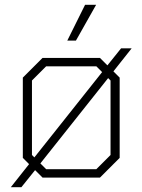

<svg xmlns="http://www.w3.org/2000/svg" viewBox="-20 -739 593 799"><path d="M452 -442 478 -416V-82L396 0H157L126 -31L69 40H25L101 -56L75 -82V-416L157 -498H396L427 -467L484 -538H528ZM123 -84 405 -439 381 -463H172L113 -404V-94ZM430 -414 148 -59 172 -35H381L440 -94V-404ZM334 -719H380L296 -570H260Z"/></svg>

Font: Chakra Petch ExtraLight
Style: Regular
Weight: 275
Designer: Katatrad Aksorn Co.,Ltd.
Foundry: Cadson Demak Co.,Ltd.
Version: Version 1.000; ttfautohint (v1.6)